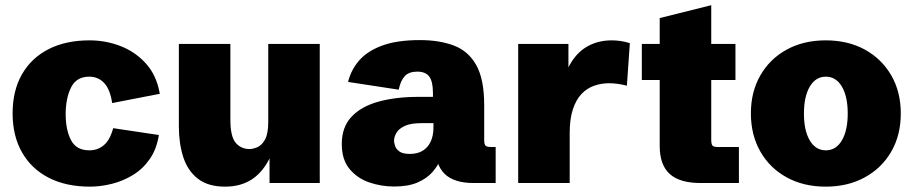

<svg xmlns="http://www.w3.org/2000/svg" viewBox="-20 -694 3462 728"><path d="M320.8 13.7Q230.5 13.7 164.8 -20Q99.1 -53.7 63.5 -116.2Q27.8 -178.7 27.8 -264.2Q27.8 -350.1 63.2 -412.1Q98.6 -474.1 164.1 -507.6Q229.5 -541 319.3 -541Q381.3 -541 437.7 -519Q494.1 -497.1 534.2 -452.1Q574.2 -407.2 585.9 -338.4L405.3 -303.2Q397.5 -355.5 374.8 -379.4Q352.1 -403.3 318.4 -403.3Q269.5 -403.3 249.3 -362.1Q229 -320.8 229 -261.2Q229 -202.1 249 -163.1Q269 -124 318.8 -124Q350.6 -124 373.8 -143.6Q397 -163.1 409.2 -208L582.5 -182.1Q573.7 -127.9 547.4 -90.3Q521 -52.7 483.4 -30Q445.8 -7.3 403.6 3.2Q361.3 13.7 320.8 13.7Z M833.5 13.7Q768.6 13.7 730 -16.6Q691.4 -46.9 674.8 -98.6Q658.2 -150.4 658.2 -214.4V-527.3H853.5V-239.7Q853.5 -176.8 873.5 -152.8Q893.6 -128.9 926.3 -128.9Q938.5 -128.9 955.1 -135.5Q971.7 -142.1 984.4 -164.1Q997.1 -186 997.1 -231.9V-527.3H1192.4V0H1002V-123.5L1005.9 -101.6Q979.5 -43.9 936.8 -15.1Q894 13.7 833.5 13.7Z M1474.1 13.2Q1425.3 13.2 1379.9 -2.4Q1334.5 -18.1 1305.2 -53.5Q1275.9 -88.9 1275.9 -147.9Q1275.9 -211.9 1312.7 -251.2Q1349.6 -290.5 1415 -308.6Q1480.5 -326.7 1566.9 -326.7H1630.4L1621.6 -309.6V-341.3Q1621.6 -384.8 1607.7 -403.6Q1593.8 -422.4 1562 -422.4Q1530.8 -422.4 1514.9 -405.5Q1499 -388.7 1491.7 -354L1299.8 -383.3Q1310.5 -428.2 1341.3 -464.1Q1372.1 -500 1428.5 -521Q1484.9 -542 1572.3 -542Q1646.5 -542 1701.2 -521.2Q1755.9 -500.5 1785.9 -447Q1815.9 -393.6 1815.9 -294.9V-164.1Q1815.9 -147.5 1820.6 -142.1Q1825.2 -136.7 1840.3 -136.7H1859.4V0H1776.4Q1701.2 0 1665.8 -34.9Q1630.4 -69.8 1630.4 -140.1V-155.3L1666.5 -138.2Q1661.1 -116.7 1650.6 -90.8Q1640.1 -64.9 1619.4 -41.3Q1598.6 -17.6 1563.5 -2.2Q1528.3 13.2 1474.1 13.2ZM1534.2 -110.4Q1563.5 -110.4 1583.3 -122.8Q1603 -135.3 1613.3 -157.7Q1623.5 -180.2 1623.5 -210V-227.1H1578.6Q1536.6 -227.1 1513.9 -216.1Q1491.2 -205.1 1482.7 -189.7Q1474.1 -174.3 1474.1 -160.2Q1474.1 -153.3 1477.8 -141.4Q1481.4 -129.4 1494.1 -119.9Q1506.8 -110.4 1534.2 -110.4Z M1944.8 0V-527.3H2135.3V-403.3L2127 -420.9Q2153.3 -482.9 2197.3 -512Q2241.2 -541 2299.3 -541Q2315.4 -541 2332.8 -538.6Q2350.1 -536.1 2368.2 -530.3L2356.9 -369.1Q2321.3 -378.4 2289.6 -378.4Q2259.8 -378.4 2232.7 -368.9Q2205.6 -359.4 2184.8 -337.6Q2164.1 -315.9 2152.1 -279.3Q2140.1 -242.7 2140.1 -189V0Z M2637.2 0Q2556.6 0 2519 -34.7Q2481.4 -69.3 2481.4 -140.1V-390.6H2413.6V-527.3H2481.4V-625.5L2676.8 -674.3V-527.3H2768.6V-390.6H2676.8V-164.1Q2676.8 -147.5 2681.4 -142.1Q2686 -136.7 2701.2 -136.7H2781.7V0Z M3110.8 13.7Q3026.9 13.7 2962.9 -21.5Q2898.9 -56.6 2863 -119.4Q2827.1 -182.1 2827.1 -264.2Q2827.1 -345.7 2863 -408.2Q2898.9 -470.7 2962.9 -505.9Q3026.9 -541 3110.8 -541Q3195.3 -541 3259.3 -505.9Q3323.2 -470.7 3359.4 -408.2Q3395.5 -345.7 3395.5 -263.7Q3395.5 -181.6 3359.4 -119.1Q3323.2 -56.6 3259 -21.5Q3194.8 13.7 3110.8 13.7ZM3111.3 -124Q3149.9 -124 3172.1 -161.6Q3194.3 -199.2 3194.3 -263.7Q3194.3 -328.1 3172.1 -365.7Q3149.9 -403.3 3111.3 -403.3Q3072.8 -403.3 3050.5 -365.7Q3028.3 -328.1 3028.3 -263.7Q3028.3 -198.7 3050.5 -161.4Q3072.8 -124 3111.3 -124Z"/></svg>

Font: Schibsted Grotesk Black
Style: Regular
Weight: 900
Designer: Bakken & Baeck AS, Henrik Kongsvoll
Foundry: Schibsted ASA
Version: Version 1.100;gftools[0.9.25]